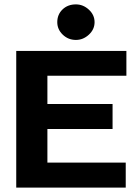

<svg xmlns="http://www.w3.org/2000/svg" viewBox="-20 -855 640 875"><path d="M54 0V-623H556V-510H196V-381H493V-267H196V-114H553V0ZM326 -673Q291 -673 266 -697Q241 -721 241 -754Q241 -789 265 -812Q289 -835 326 -835Q359 -835 385 -811Q411 -787 411 -754Q411 -721 385 -697Q359 -673 326 -673Z"/></svg>

Font: Inconsolata Expanded Black
Style: Regular
Weight: 900
Width: 7
Monospace: yes
Designer: Raph Levien, Cyreal, Brenton Simpson
Foundry: Raph Levien, Cyreal, Google
Version: Version 3.001; ttfautohint (v1.8.2.53-6de2)